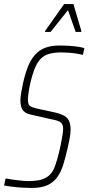

<svg xmlns="http://www.w3.org/2000/svg" viewBox="-26 -921 437 949"><path d="M131 8Q109 8 84 6.5Q59 5 35.5 2Q12 -1 -6 -4L2 -39Q18 -36 38.5 -33Q59 -30 80 -28Q101 -26 116 -26Q139 -26 162 -29.5Q185 -33 205 -45Q225 -57 238 -82Q243 -91 249.5 -110.5Q256 -130 262.5 -155Q269 -180 274 -205Q279 -230 282.5 -251Q286 -272 286 -283Q286 -300 280 -309Q274 -318 261 -323Q248 -328 226 -332L124 -355Q96 -362 85.5 -378Q75 -394 75 -425Q75 -442 79 -464.5Q83 -487 89 -515Q99 -559 112.5 -592.5Q126 -626 146 -649Q166 -672 195.5 -684Q225 -696 266 -696Q292 -696 316 -694.5Q340 -693 360 -690Q380 -687 391 -683L384 -650Q372 -653 353 -656Q334 -659 314 -660.5Q294 -662 277 -662Q249 -662 228 -657.5Q207 -653 192.5 -644Q178 -635 168 -622Q154 -604 143.5 -576.5Q133 -549 126 -519.5Q119 -490 115.5 -465.5Q112 -441 112 -429Q112 -405 122 -397.5Q132 -390 154 -385L246 -365Q269 -360 286.5 -351.5Q304 -343 313.5 -326.5Q323 -310 323 -280Q323 -271 321.5 -257.5Q320 -244 316.5 -227Q313 -210 308 -188Q298 -144 287 -108Q276 -72 257.5 -46Q239 -20 209 -6Q179 8 131 8ZM196 -763 197 -768 291 -901H337L376 -768L375 -763H348L310 -871L224 -763Z"/></svg>

Font: Saira Condensed Thin
Style: Italic
Weight: 250
Width: 3
Italic angle: -12°
Designer: Hector Gatti with collaboration of the Omnibus-Type team
Foundry: Omnibus-Type
Version: Version 1.101